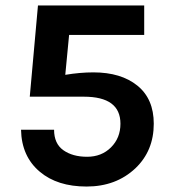

<svg xmlns="http://www.w3.org/2000/svg" viewBox="-20 -669 622 703"><path d="M57 -194H178Q178 -143 212 -119Q246 -95 299 -95Q352 -95 386.5 -129.5Q421 -164 421 -216Q421 -315 287 -315H89L119 -649H508V-541H233L219 -395Q273 -404 322 -404Q423 -404 483 -355.5Q543 -307 543 -216Q543 -117 476 -53Q405 14 297 14Q190 14 126 -40Q59 -96 57 -194Z"/></svg>

Font: Karmilla
Style: Bold
Weight: 700
Designer: Jonathan Pinhorn
Version: Version 1.000